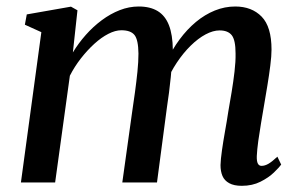

<svg xmlns="http://www.w3.org/2000/svg" viewBox="-20 -576 948 606"><path d="M224.5 -543.5 210 -410.5Q227.5 -439.5 250.8 -465.8Q274 -492 301.2 -512.2Q328.5 -532.5 358 -544Q387.5 -555.5 418 -555.5Q454 -555.5 477.8 -541Q501.5 -526.5 513.2 -496.5Q525 -466.5 525.5 -419Q525.5 -412.5 524.8 -404.2Q524 -396 523.2 -386.5Q522.5 -377 521 -367L505.5 -380.5Q523 -419.5 546.8 -451.5Q570.5 -483.5 598.5 -506.8Q626.5 -530 658 -542.8Q689.5 -555.5 722.5 -555.5Q774.5 -555.5 805.8 -523.5Q837 -491.5 837 -419.5Q837 -399.5 833.2 -369.5Q829.5 -339.5 824 -306.5Q818.5 -273.5 813.5 -244Q809 -217.5 804 -188Q799 -158.5 795.2 -131.2Q791.5 -104 790.5 -83.5Q790 -67 793.8 -59.8Q797.5 -52.5 805.5 -52.5Q816 -52.5 827.5 -59.2Q839 -66 855.5 -81.5L867.5 -56.5Q861 -47.5 844.5 -31.5Q828 -15.5 802.2 -2.5Q776.5 10.5 743 10.5Q718.5 10.5 703.5 2.2Q688.5 -6 682.2 -20.5Q676 -35 676 -55Q676.5 -73 680.5 -101.2Q684.5 -129.5 690.2 -161.5Q696 -193.5 700.5 -223.5Q705.5 -252 711 -285Q716.5 -318 720.2 -350Q724 -382 723.5 -407.5Q723.5 -449.5 711.5 -464.8Q699.5 -480 673 -480Q652.5 -480 629 -467.5Q605.5 -455 582 -432Q558.5 -409 538 -378.2Q517.5 -347.5 503 -311.5L523 -378Q521.5 -356.5 519 -332.5Q516.5 -308.5 513.5 -284.2Q510.5 -260 507 -238L475.5 0H366L397 -222Q401.5 -251.5 406 -284.8Q410.5 -318 413.8 -349.8Q417 -381.5 417 -407Q416.5 -450.5 404.5 -465.5Q392.5 -480.5 363 -480.5Q344 -480.5 322 -469.2Q300 -458 277.8 -437.8Q255.5 -417.5 235.2 -391.5Q215 -365.5 200.5 -337L154 0H46L110.5 -474.5L58.5 -498L64.5 -530.5L204 -555Z"/></svg>

Font: Merriweather 48pt Medium
Style: Italic
Weight: 500
Italic angle: -7.8°
Version: Version 2.101